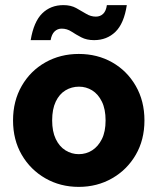

<svg xmlns="http://www.w3.org/2000/svg" viewBox="-20 -719 616 751"><path d="M288 12Q216 12 157.5 -21.5Q99 -55 65 -113.5Q31 -172 31 -248Q31 -324 65 -383Q99 -442 157.5 -475Q216 -508 288 -508Q361 -508 419 -475Q477 -442 511 -383Q545 -324 545 -248Q545 -172 511 -113.5Q477 -55 418.5 -21.5Q360 12 288 12ZM288 -116Q317 -116 340.5 -131Q364 -146 378.5 -175Q393 -204 393 -248Q393 -292 378.5 -321.5Q364 -351 340.5 -365.5Q317 -380 289 -380Q260 -380 236 -365.5Q212 -351 198 -321.5Q184 -292 184 -248Q184 -205 198 -175.5Q212 -146 236 -131Q260 -116 288 -116ZM348 -562Q319 -562 298 -573Q277 -584 259.5 -595.5Q242 -607 221 -607Q205 -607 193.5 -596Q182 -585 178 -562H100Q112 -634 145 -666.5Q178 -699 228 -699Q257 -699 278 -687.5Q299 -676 317 -665Q335 -654 355 -654Q372 -654 383.5 -665Q395 -676 398 -699H476Q465 -627 431.5 -594.5Q398 -562 348 -562Z"/></svg>

Font: DM Sans 9pt 36pt Black
Style: Regular
Weight: 900
Version: Version 4.004;gftools[0.9.30]